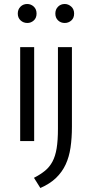

<svg xmlns="http://www.w3.org/2000/svg" viewBox="-20 -706 460 961"><path d="M81 0V-470H151V0ZM117 -591Q97 -591 83 -604Q69 -617 69 -638Q69 -659 82.5 -672.5Q96 -686 116 -686Q135 -686 149 -673Q163 -660 163 -638Q163 -616 149 -603.5Q135 -591 117 -591ZM270 -470H340V-72Q340 -15 333 32.5Q326 80 308.5 117.5Q291 155 260.5 184.5Q230 214 182 235L150 184Q183 167 205.5 148.5Q228 130 242.5 103Q257 76 263.5 36.5Q270 -3 270 -62ZM304 -591Q284 -591 270.5 -604Q257 -617 257 -638Q257 -659 270.5 -672.5Q284 -686 304 -686Q322 -686 336.5 -673Q351 -660 351 -638Q351 -616 337 -603.5Q323 -591 304 -591Z"/></svg>

Font: Mukta Mahee Light
Style: Regular
Weight: 300
Designer: Shuchita Grover, Noopur Datye, Girish Dalvi, Yashodeep Gholap
Foundry: Ek Type
Version: Version 2.538;PS 1.000;hotconv 16.6.51;makeotf.lib2.5.65220;